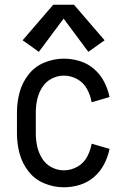

<svg xmlns="http://www.w3.org/2000/svg" viewBox="-20 -787 540 815"><path d="M145 -567 76 -616 206 -767H294L424 -616L355 -567L250 -708ZM251 8Q209 8 168.5 -8.5Q128 -25 101 -59.5Q74 -94 63 -135.5Q52 -177 52 -220V-310Q52 -353 63 -394.5Q74 -436 101 -470.5Q128 -505 168.5 -521.5Q209 -538 251 -538Q286 -538 319.5 -527.5Q353 -517 379.5 -494Q406 -471 422 -440Q438 -409 445 -375L369 -353Q364 -382 349.5 -409Q335 -436 308 -451Q281 -466 251 -466Q224 -466 199 -453Q174 -440 159 -416Q144 -392 138 -365Q132 -338 132 -310V-220Q132 -192 138 -165Q144 -138 159 -114Q174 -90 199 -77Q224 -64 251 -64Q281 -64 308 -79Q335 -94 349.5 -121Q364 -148 369 -177L445 -155Q438 -121 422 -90Q406 -59 379.5 -36Q353 -13 319.5 -2.5Q286 8 251 8Z"/></svg>

Font: Iosevka SS01
Style: Regular
Weight: 400
Monospace: yes
Designer: Belleve Invis
Foundry: Belleve Invis
Version: 2.3.3; ttfautohint (v1.8.3)